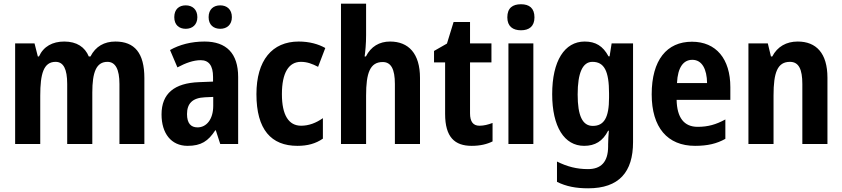

<svg xmlns="http://www.w3.org/2000/svg" viewBox="-20 -780 4562 1040"><path d="M605 -555C545 -555 498 -529 470 -474H461C440 -525 396 -555 328 -555C265 -555 216 -529 191 -474H185L167 -545H62V0H198V-262C198 -380 216 -445 281 -445C324 -445 344 -406 344 -325V0H480V-279C480 -388 501 -445 562 -445C605 -445 627 -405 627 -325V0H762V-357C762 -493 709 -555 605 -555Z M924 -687C924 -645 950 -624 986 -624C1022 -624 1049 -646 1049 -687C1049 -729 1022 -751 986 -751C950 -751 924 -730 924 -687ZM1110 -687C1110 -645 1137 -624 1173 -624C1209 -624 1236 -646 1236 -687C1236 -729 1209 -751 1173 -751C1137 -751 1110 -730 1110 -687ZM1088 -555C1016 -555 952 -538 901 -509L941 -415C986 -439 1028 -454 1067 -454C1111 -454 1134 -425 1134 -363V-338L1058 -335C925 -330 855 -274 855 -160C855 -58 907 10 996 10C1070 10 1108 -16 1146 -74H1149L1173 0H1270V-363C1270 -491 1206 -555 1088 -555ZM1135 -255V-207C1135 -133 1098 -90 1050 -90C1014 -90 993 -112 993 -162C993 -218 1021 -250 1090 -253Z M1591 10C1646 10 1690 -2 1729 -29V-140C1692 -114 1653 -99 1611 -99C1544 -99 1507 -156 1507 -270C1507 -386 1544 -445 1610 -445C1643 -445 1670 -435 1703 -418L1742 -520C1705 -541 1656 -555 1598 -555C1454 -555 1369 -453 1369 -270C1369 -78 1449 10 1591 10Z M1963 -760H1827V0H1963V-263C1963 -384 1984 -444 2053 -444C2098 -444 2119 -406 2119 -325V0H2255V-358C2255 -490 2193 -555 2093 -555C2035 -555 1989 -528 1962 -474H1955C1959 -501 1963 -545 1963 -589Z M2577 -99C2543 -99 2526 -121 2526 -166V-442H2642V-545H2526V-661H2437L2401 -544L2331 -504V-442H2391V-163C2391 -37 2443 10 2535 10C2581 10 2618 1 2648 -14V-114C2624 -105 2601 -99 2577 -99Z M2802 -757C2757 -757 2728 -737 2728 -686C2728 -637 2758 -616 2802 -616C2846 -616 2875 -637 2875 -686C2875 -736 2847 -757 2802 -757ZM2869 -545H2734V0H2869Z M3147 -555C3038 -555 2971 -450 2971 -270C2971 -93 3037 10 3144 10C3203 10 3245 -15 3274 -72H3278C3276 -50 3274 -20 3274 2V13C3274 98 3235 136 3165 136C3105 136 3053 123 2997 95V205C3047 230 3100 240 3166 240C3333 240 3409 152 3409 -10V-545H3293L3282 -475H3276C3246 -531 3206 -555 3147 -555ZM3189 -445C3253 -445 3279 -395 3279 -274V-251C3279 -143 3252 -98 3191 -98C3135 -98 3109 -153 3109 -268C3109 -386 3136 -445 3189 -445Z M3728 -554C3592 -554 3510 -455 3510 -269C3510 -90 3595 10 3745 10C3813 10 3863 -2 3909 -28V-133C3858 -105 3814 -93 3759 -93C3685 -93 3647 -143 3645 -239H3936V-308C3936 -461 3859 -554 3728 -554ZM3730 -456C3783 -456 3809 -405 3810 -330H3647C3651 -417 3683 -456 3730 -456Z M4301 -555C4240 -555 4191 -528 4163 -474H4156L4139 -545H4034V0H4170V-263C4170 -387 4191 -445 4259 -445C4307 -445 4326 -404 4326 -325V0H4462V-359C4462 -492 4401 -555 4301 -555Z"/></svg>

Font: Noto Sans Display SemiCondensed
Style: Bold
Weight: 700
Width: 4
Designer: Monotype Design Team
Foundry: Monotype Imaging Inc.
Version: Version 1.900